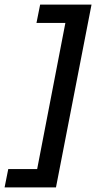

<svg xmlns="http://www.w3.org/2000/svg" viewBox="-22 -687 419 837"><path d="M377 -667 222 130H-2L14 50H140L263 -587H137L153 -667Z"/></svg>

Font: Lisu Bosa Black
Style: Italic
Weight: 900
Italic angle: -19°
Designer: David Morse, Annie Olsen, Victor Gaultney, Frank Grießhammer (Latin)
Foundry: SIL International
Version: Version 2.000